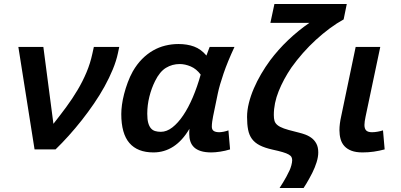

<svg xmlns="http://www.w3.org/2000/svg" viewBox="-20 -747 2004 960"><path d="M196.8 -512.2 247.1 -127.9Q280.3 -169.9 311.3 -211.9Q342.3 -253.9 367.9 -297.1Q393.6 -340.3 412.6 -385.5Q431.6 -430.7 441.9 -479L449.2 -512.2H576.2L569.8 -481.9Q561.5 -442.4 543.9 -399.9Q526.4 -357.4 502.7 -314.5Q479 -271.5 449.7 -228.8Q420.4 -186 388.7 -145.8Q356.9 -105.5 323.5 -68.4Q290 -31.2 257.8 0H152.8L71.8 -512.2Z M1130.4 0Q1106.9 7.3 1081.3 11.2Q1055.7 15.1 1037.1 15.1Q1005.4 15.1 984.1 8.3Q962.9 1.5 950.2 -10.7Q937.5 -22.9 931.9 -39.8Q926.3 -56.6 926.3 -76.2Q926.3 -82 926.3 -88.6Q926.3 -95.2 927.2 -103Q892.1 -43.5 846.9 -14.2Q801.8 15.1 747.1 15.1Q667.5 15.1 627 -32Q586.4 -79.1 586.4 -176.8Q586.4 -197.3 589.8 -223.1Q593.3 -249 600.6 -277.3Q607.9 -305.7 618.7 -334.7Q629.4 -363.8 644 -390.1Q664.6 -425.8 690.2 -451.7Q715.8 -477.5 745.1 -494.4Q774.4 -511.2 806.6 -519Q838.9 -526.9 872.1 -526.9Q916 -526.9 950.4 -514.2Q984.9 -501.5 1012.2 -469.2Q1016.6 -481 1020.5 -491.9Q1024.4 -502.9 1028.3 -512.2H1152.3Q1117.7 -438 1097.7 -379.2Q1077.6 -320.3 1069.3 -280.8L1045.4 -165Q1043 -152.8 1041 -138.9Q1039.1 -125 1039.1 -113.8Q1039.1 -99.1 1048.3 -92.5Q1057.6 -85.9 1077.1 -85.9Q1081.5 -85.9 1087.2 -86.7Q1092.8 -87.4 1099.1 -88.6Q1105.5 -89.8 1111.3 -91.6Q1117.2 -93.3 1122.1 -95.2ZM784.2 -87.9Q813.5 -87.9 841.8 -109.9Q870.1 -131.8 896 -170.2Q921.9 -208.5 944.1 -260.7Q966.3 -313 983.4 -374Q961.9 -402.8 933.6 -414.8Q905.3 -426.8 878.4 -426.8Q841.3 -426.8 810.1 -408Q778.8 -389.2 755.4 -341.8Q737.3 -305.7 726.8 -263.4Q716.3 -221.2 716.3 -178.2Q716.3 -150.9 720.9 -133.5Q725.6 -116.2 734.1 -106Q742.7 -95.7 755.4 -91.8Q768.1 -87.9 784.2 -87.9Z M1352.1 -727.1H1713.9L1698.2 -649.9Q1664.1 -631.3 1628.9 -605.2Q1593.8 -579.1 1559.8 -548.1Q1525.9 -517.1 1494.6 -481.7Q1463.4 -446.3 1437 -409.2Q1397.5 -351.1 1373.3 -291Q1349.1 -231 1349.1 -171.9Q1349.1 -154.8 1352.5 -142.8Q1356 -130.9 1367.2 -121.6Q1378.4 -112.3 1399.4 -104.7Q1420.4 -97.2 1455.1 -88.9Q1477.5 -83.5 1498.5 -76.9Q1519.5 -70.3 1535.6 -58.8Q1551.8 -47.4 1561.5 -29.5Q1571.3 -11.7 1571.3 15.1Q1571.3 37.6 1563 64.2Q1554.7 90.8 1541 118.2Q1533.2 132.8 1525.9 146.5Q1518.6 160.2 1512.2 170.4Q1504.9 182.6 1498 192.9H1377.9Q1387.2 179.2 1396 164.1Q1403.8 151.4 1412.4 135.5Q1420.9 119.6 1428.2 104Q1430.2 99.6 1432.6 93Q1435.1 86.4 1436.8 79.6Q1438.5 72.8 1439.7 66.2Q1440.9 59.6 1440.9 54.2Q1440.9 45.4 1437.5 38.6Q1434.1 31.7 1423.6 25.6Q1413.1 19.5 1393.6 13.7Q1374 7.8 1342.3 1Q1303.2 -7.8 1278.6 -20.5Q1253.9 -33.2 1239.7 -52.5Q1225.6 -71.8 1220.5 -98.6Q1215.3 -125.5 1215.3 -162.1Q1215.3 -195.8 1224.4 -231.9Q1233.4 -268.1 1249 -304.4Q1264.6 -340.8 1285.6 -376.7Q1306.6 -412.6 1331.1 -445.8Q1350.1 -471.2 1372.8 -496.8Q1395.5 -522.5 1420.7 -546.4Q1445.8 -570.3 1472.9 -592.3Q1500 -614.3 1527.3 -632.8H1332Z M1903.3 0Q1876 7.3 1848.9 11.2Q1821.8 15.1 1793 15.1Q1759.8 15.1 1737.8 6.8Q1715.8 -1.5 1702.1 -16.4Q1688.5 -31.2 1682.9 -51.8Q1677.2 -72.3 1677.2 -96.2Q1677.2 -127 1686 -166L1758.3 -512.2H1881.3L1808.1 -165Q1802.2 -137.7 1802.2 -122.1Q1802.2 -103.5 1811 -94.7Q1819.8 -85.9 1840.3 -85.9Q1853 -85.9 1868.2 -88.6Q1883.3 -91.3 1895 -95.2Z"/></svg>

Font: Clear Sans
Style: Bold Italic
Weight: 700
Italic angle: -12°
Foundry: Intel Corporation
Version: Version 1.00